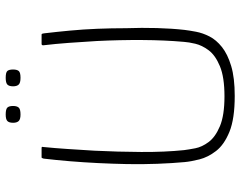

<svg xmlns="http://www.w3.org/2000/svg" viewBox="-105 -734 844 674"><g transform="rotate(-90 317.0 -397.0)"><path d="M317 5Q237 5 191.5 -13.5Q146 -32 124 -60.5Q102 -89 94.5 -119Q87 -149 85 -171Q81 -214 79 -266.5Q77 -319 78 -373Q79 -423 81.5 -474Q84 -525 88 -573.5Q92 -622 97 -664Q97 -666 98.5 -669.5Q100 -673 101 -673Q110 -673 117.5 -673Q125 -673 134 -673Q137 -673 138 -672Q139 -671 138 -667Q134 -627 131 -582Q128 -537 125 -487Q121 -406 120.5 -323.5Q120 -241 127 -173Q129 -157 133.5 -133.5Q138 -110 155.5 -86.5Q173 -63 211 -47Q249 -31 316 -31Q383 -31 421.5 -47Q460 -63 477.5 -86.5Q495 -110 500.5 -133.5Q506 -157 507 -173Q513 -240 513.5 -319.5Q514 -399 510 -479Q507 -530 503.5 -577.5Q500 -625 495 -667Q495 -671 496.5 -672Q498 -673 500 -673Q509 -673 516.5 -673Q524 -673 533 -673Q535 -673 536 -669.5Q537 -666 537 -664Q542 -622 546.5 -574.5Q551 -527 553 -477Q555 -427 555 -377Q557 -321 555.5 -268Q554 -215 549 -171Q547 -154 542.5 -130.5Q538 -107 526 -83.5Q514 -60 489 -40Q464 -20 422.5 -7.5Q381 5 317 5ZM282 -773Q282 -760 276.5 -753.5Q271 -747 252 -747Q235 -747 229 -753.5Q223 -760 223 -773Q223 -787 229 -793Q235 -799 252 -799Q271 -799 276.5 -793Q282 -787 282 -773ZM410 -773Q410 -760 405 -753.5Q400 -747 381 -747Q363 -747 357 -753.5Q351 -760 351 -773Q351 -787 357 -793Q363 -799 381 -799Q400 -799 405 -793Q410 -787 410 -773Z"/></g></svg>

Font: Glory Thin ExtraLight
Style: Regular
Weight: 250
Version: Version 1.011